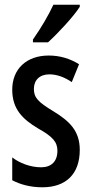

<svg xmlns="http://www.w3.org/2000/svg" viewBox="-20 -786 389 816"><path d="M319 -757V-766H207C186 -721 157 -671 120 -618V-606H184C226 -644 293 -716 319 -757ZM319 -149C319 -231 274 -272 207 -313C143 -352 124 -370 124 -408C124 -446 149 -470 190 -470C223 -470 256 -457 285 -437L316 -513C277 -537 235 -550 187 -550C93 -550 32 -493 32 -405C32 -323 75 -280 142 -240C205 -205 224 -182 224 -145C224 -100 198 -75 155 -75C109 -75 63 -93 32 -117V-20C66 -2 109 10 160 10C260 10 319 -46 319 -149Z"/></svg>

Font: Noto Sans Myanmar UI ExtraCondensed Medium
Style: Regular
Weight: 500
Width: 2
Designer: Monotype Design Team
Foundry: Monotype Imaging Inc.
Version: Version 2.103